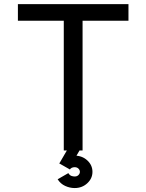

<svg xmlns="http://www.w3.org/2000/svg" viewBox="-20 -743 723 948"><path d="M387.7 0V-640.6H614.3V-722.7H68.4V-640.6H294.9V0ZM264.6 142.1Q278.8 164.6 301.8 175Q324.7 185.5 348.6 185.5Q385.3 185.5 410.9 161.9Q436.5 138.2 436.5 105.5Q436.5 72.3 410.9 48.8Q385.3 25.4 348.6 25.4Q324.7 25.4 304.4 35.9Q284.2 46.4 272.5 63.5L325.2 93.8Q328.1 88.4 334.5 85.4Q340.8 82.5 348.6 82.5Q360.4 82.5 367.4 89.6Q374.5 96.7 374.5 105.5Q374.5 114.3 367.4 121.3Q360.4 128.4 348.6 128.4Q340.8 128.4 332.5 125.5Q324.2 122.6 317.4 111.8ZM310.1 0 272.9 64 325.2 93.8 325.7 80.6 372.6 0Z"/></svg>

Font: Giphurs SC
Style: Regular
Weight: 400
Version: Version 0.920